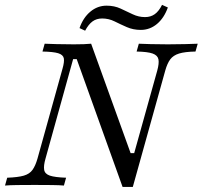

<svg xmlns="http://www.w3.org/2000/svg" viewBox="-25 -747 816 773"><path d="M468.5 5.6 283.9 -508.9H269.4L158.1 -108.1Q150 -79.8 152.8 -63.3Q155.6 -46.8 175.8 -39.9Q196 -33.1 241.1 -31.5L232.3 0Q215.3 -1.6 184.3 -2Q153.2 -2.4 114.5 -2.4Q75.8 -2.4 44.4 -2Q12.9 -1.6 -4.8 0L4 -31.5Q47.6 -33.1 71 -39.9Q94.4 -46.8 106 -63.3Q117.7 -79.8 125.8 -108.1L226.6 -470.2Q234.7 -498.4 231.9 -512.5Q229 -526.6 209.3 -532.7Q189.5 -538.7 146 -539.5L154.8 -571Q172.6 -570.2 203.2 -569.4Q233.9 -568.5 272.6 -568.5Q317.7 -568.5 341.9 -571L500.8 -130.6H515.3L608.1 -462.9Q616.1 -491.9 612.9 -508.1Q609.7 -524.2 589.5 -531.5Q569.4 -538.7 525 -539.5L533.9 -571Q549.2 -570.2 581 -569.4Q612.9 -568.5 650.8 -568.5Q688.7 -568.5 720.2 -569.4Q751.6 -570.2 771 -571L762.1 -539.5Q719.4 -538.7 696 -531.5Q672.6 -524.2 660.5 -508.1Q648.4 -491.9 640.3 -462.9L509.7 5.6ZM541.9 -626.6Q511.3 -626.6 485.5 -637.9Q459.7 -649.2 436.3 -660.9Q412.9 -672.6 386.3 -672.6Q363.7 -672.6 347.6 -660.9Q331.5 -649.2 317.7 -623.4L295.2 -633.9Q309.7 -675.8 338.7 -700Q367.7 -724.2 404 -724.2Q435.5 -724.2 460.5 -712.5Q485.5 -700.8 509.3 -689.5Q533.1 -678.2 558.9 -678.2Q581.5 -678.2 598 -689.9Q614.5 -701.6 627.4 -727.4L650.8 -716.9Q635.5 -674.2 606.9 -650.4Q578.2 -626.6 541.9 -626.6Z"/></svg>

Font: Playfair 5pt SemiExpanded Light 12pt
Style: Italic
Weight: 300
Italic angle: -15.6°
Version: Version 2.000;gftools[0.9.28]